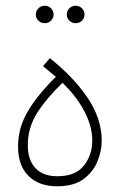

<svg xmlns="http://www.w3.org/2000/svg" viewBox="-20 -650 418 670"><path d="M179 0Q116 0 79.5 -36Q43 -72 43 -139Q43 -204 77 -261.5Q111 -319 175 -382L130 -419L154 -447Q236 -382 285.5 -309Q335 -236 335 -158Q335 -125 320.5 -88Q306 -51 272 -25.5Q238 0 179 0ZM180 -35Q244 -35 273 -72.5Q302 -110 302 -159Q302 -209 274.5 -261.5Q247 -314 198 -361Q143 -308 110 -256.5Q77 -205 77 -143Q77 -92 103.5 -63.5Q130 -35 180 -35ZM244 -569Q231 -569 222 -578Q213 -587 213 -599Q213 -612 222 -621Q231 -630 244 -630Q257 -630 266 -621Q275 -612 275 -599Q275 -587 266 -578Q257 -569 244 -569ZM137 -569Q123 -569 114 -578Q105 -587 105 -599Q105 -612 114 -621Q123 -630 137 -630Q149 -630 158 -621Q167 -612 167 -599Q167 -587 158 -578Q149 -569 137 -569Z"/></svg>

Font: Noto Sans Arabic SemCond ExtLt
Style: Regular
Weight: 200
Width: 4
Designer: Monotype Design Team, Nadine Chahine, Nizar Qandah and Khaled Hosny
Foundry: Monotype Imaging Inc.
Version: Version 2.012; ttfautohint (v1.8.4.7-5d5b)